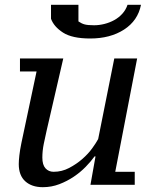

<svg xmlns="http://www.w3.org/2000/svg" viewBox="-20 -768 640 798"><path d="M540 -54H459L550 -525H455L388 -190C382.7 -180 374.5 -167.3 363.5 -152C352.5 -136.7 338.8 -121.8 322.5 -107.5C306.2 -93.2 287.8 -80.7 267.5 -70C247.2 -59.3 225.7 -54 203 -54C189 -54 177.7 -58.8 169 -68.5C160.3 -78.2 156 -93 156 -113C156 -131.7 158 -150.8 162 -170.5C166 -190.2 170 -208.7 174 -226L243 -525H63V-471H132L69 -174C65 -154.7 62.2 -137.5 60.5 -122.5C58.8 -107.5 58 -95.3 58 -86C58 -54.7 67 -30.8 85 -14.5C103 1.8 127.3 10 158 10C182 10 204.8 5.8 226.5 -2.5C248.2 -10.8 268.2 -21.2 286.5 -33.5C304.8 -45.8 321.3 -59.5 336 -74.5C350.7 -89.5 363 -104 373 -118H377L356 0H540ZM355 -608C410.3 -608 457.2 -620.3 495.5 -645C533.8 -669.7 557.3 -704 566 -748H510C505.3 -734 498.2 -721.7 488.5 -711C478.8 -700.3 467.7 -691.5 455 -684.5C442.3 -677.5 428.7 -672.2 414 -668.5C399.3 -664.8 385 -663 371 -663C353.7 -663 340.7 -664.2 332 -666.5C323.3 -668.8 314.7 -673 306 -679V-748H192V-690C200 -668 216.7 -648.8 242 -632.5C267.3 -616.2 305 -608 355 -608Z"/></svg>

Font: PT Serif Caption
Style: Italic
Weight: 400
Italic angle: -12°
Designer: A.Korolkova, O.Umpeleva, V.Yefimov
Foundry: ParaType Ltd
Version: Version 1.000W OFL